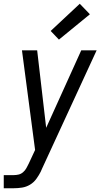

<svg xmlns="http://www.w3.org/2000/svg" viewBox="-36 -788 556 1023"><path d="M-16 215V145H37Q50 145 63 142Q76 139 87 129.5Q98 120 104.5 108Q111 96 117 84L151 11L81 -520H162L210 -107L397 -520H479L187 113Q186 116 184.5 119Q183 122 182 124V125Q172 145 158 164.5Q144 184 124 196Q104 208 81.5 211.5Q59 215 37 215ZM278 -577 234 -623 389 -768 443 -712Z"/></svg>

Font: Iosevka SS04
Style: Italic
Weight: 400
Italic angle: -9°
Monospace: yes
Designer: Belleve Invis
Foundry: Belleve Invis
Version: Version 19.0.0; ttfautohint (v1.8.4)